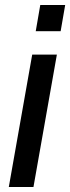

<svg xmlns="http://www.w3.org/2000/svg" viewBox="-20 -743 279 763"><path d="M122 -619 140 -723H239L221 -619ZM15 0 108 -526H206L113 0Z"/></svg>

Font: Archivo SemiCondensed Medium
Style: Italic
Weight: 500
Width: 4
Italic angle: -10°
Designer: Hector Gatti
Foundry: Omnibus-Type
Version: Version 2.001